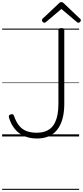

<svg xmlns="http://www.w3.org/2000/svg" viewBox="-20 -1278 777 1798"><path d="M325 19Q260 19 207.5 -3.5Q155 -26 119 -70Q83 -114 64 -177Q61 -191 65 -197.5Q69 -204 80 -206Q92 -211 99.5 -208Q107 -205 112 -191Q130 -138 157.5 -103Q185 -68 226 -51.5Q267 -35 325 -35Q365 -35 397.5 -45.5Q430 -56 454.5 -77Q479 -98 495 -130.5Q511 -163 519 -206Q527 -249 527 -304V-996Q527 -1006 534 -1010.5Q541 -1015 555 -1015Q570 -1015 576 -1010.5Q582 -1006 582 -996V-306Q582 -242 571 -190Q560 -138 539 -99Q518 -60 487 -33.5Q456 -7 415.5 6Q375 19 325 19ZM395 -1065Q388 -1065 380.5 -1072.5Q373 -1080 373 -1088Q373 -1091 373.5 -1094.5Q374 -1098 378 -1102L530 -1245Q535 -1251 540.5 -1254.5Q546 -1258 555 -1258Q564 -1258 569 -1254.5Q574 -1251 580 -1245L732 -1100Q736 -1097 736.5 -1094Q737 -1091 737 -1088Q737 -1080 730 -1072.5Q723 -1065 715 -1065Q710 -1065 706.5 -1067Q703 -1069 698 -1073L555 -1194L412 -1073Q408 -1069 404 -1067Q400 -1065 395 -1065ZM0 490H721V500H0ZM0 -20H721V0H0ZM0 -505H721V-500H0ZM0 -1010H721V-1000H0Z"/></svg>

Font: Playwrite NG Modern Guides
Style: Regular
Weight: 400
Designer: Veronika Burian, José Scaglione
Foundry: TypeTogether
Version: Version 1.003